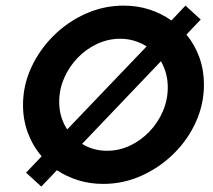

<svg xmlns="http://www.w3.org/2000/svg" viewBox="-20 -658 776 700"><path d="M130.6 22.2 75 -28.5 131.9 -88.2Q100 -125 81.9 -172.9Q63.9 -220.8 63.9 -275Q63.9 -346.5 93.8 -411.5Q123.6 -476.4 175 -527.4Q226.4 -578.5 292.4 -608Q358.3 -637.5 431.2 -637.5Q480.6 -637.5 524.7 -623.3Q568.8 -609 604.9 -583.3L656.2 -637.5L711.8 -586.8L659.7 -531.9Q690.3 -495.1 706.9 -448.6Q723.6 -402.1 723.6 -349.3Q723.6 -278.5 694.1 -213.2Q664.6 -147.9 612.8 -97.2Q561.1 -46.5 495.1 -17Q429.2 12.5 356.2 12.5Q308.3 12.5 265.6 -0.7Q222.9 -13.9 187.5 -37.5ZM225 -186.1 514.6 -488.9Q493.8 -502.1 469.4 -509.4Q445.1 -516.7 418.1 -516.7Q374.3 -516.7 334 -497.9Q293.8 -479.2 262.8 -446.9Q231.9 -414.6 213.9 -373.3Q195.8 -331.9 195.8 -286.8Q195.8 -230.6 225 -186.1ZM370.1 -108.3Q413.9 -108.3 453.8 -127.1Q493.8 -145.8 525 -178.5Q556.2 -211.1 574 -252.8Q591.7 -294.4 591.7 -339.6Q591.7 -391 566.7 -434.7L279.2 -133.3Q320.1 -108.3 370.1 -108.3Z"/></svg>

Font: Afacad
Style: Bold Italic
Weight: 700
Italic angle: -14°
Designer: Kristian Moeller
Foundry: Dicotype
Version: Version 1.000; ttfautohint (v1.8.4.7-5d5b)